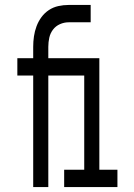

<svg xmlns="http://www.w3.org/2000/svg" viewBox="-20 -755 540 775"><path d="M114 0V-450H50V-520H114V-566Q114 -587 117 -608Q120 -629 127.5 -649Q135 -669 147.5 -686Q160 -703 177.5 -714.5Q195 -726 215.5 -730.5Q236 -735 257 -735H346V-665H257Q239 -665 222 -657.5Q205 -650 194 -635.5Q183 -621 179 -603Q175 -585 175 -566V-520H381V-70H454V0H239V-70H320V-450H175V0Z"/></svg>

Font: Iosevka MaddieWtf
Style: Regular
Weight: 400
Monospace: yes
Designer: Belleve Invis
Foundry: Belleve Invis
Version: Version 31.3.0; ttfautohint (v1.8.3)